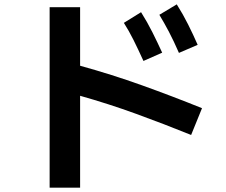

<svg xmlns="http://www.w3.org/2000/svg" viewBox="-20 -800 1040 882"><path d="M802 -557Q778 -612 756.5 -653Q735 -694 712 -732L792 -780Q821 -734 844.5 -687Q868 -640 888 -594ZM348 62H208V-767H348V-498Q493 -458 632.5 -408Q772 -358 908 -303L858 -180Q732 -231 605.5 -277Q479 -323 348 -360ZM639 -520Q614 -575 593 -617Q572 -659 549 -695L628 -744Q657 -698 680.5 -651Q704 -604 725 -558Z"/></svg>

Font: Murecho SemiBold
Style: Regular
Weight: 600
Designer: Neil Summerour
Foundry: Positype
Version: Version 1.010; ttfautohint (v1.8.3)